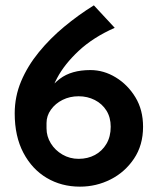

<svg xmlns="http://www.w3.org/2000/svg" viewBox="-20 -690 591 718"><path d="M279 8Q210 8 155 -24.5Q100 -57 67.5 -118.5Q35 -180 35 -266Q35 -329 59 -386Q83 -443 125 -494.5Q167 -546 220 -590Q273 -634 331 -670L409 -586Q328 -550 274.5 -500Q221 -450 193.5 -398Q166 -346 163 -301L134 -305Q161 -363 204 -395.5Q247 -428 318 -428Q368 -428 413 -400.5Q458 -373 486.5 -326Q515 -279 515 -216Q515 -147 481 -96.5Q447 -46 393.5 -19Q340 8 279 8ZM274 -96Q308 -96 335 -110.5Q362 -125 378 -152Q394 -179 394 -216Q394 -251 378 -276.5Q362 -302 334.5 -316Q307 -330 274 -330Q241 -330 214 -316.5Q187 -303 170.5 -280Q154 -257 154 -230V-210Q154 -180 170 -154Q186 -128 213.5 -112Q241 -96 274 -96Z"/></svg>

Font: Josefin Sans Thin SemiBold
Style: Regular
Weight: 600
Version: Version 2.000